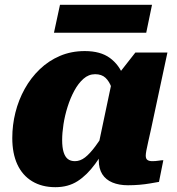

<svg xmlns="http://www.w3.org/2000/svg" viewBox="-20 -764 734 797"><path d="M514 -329 459 -336Q453 -372 443.5 -399Q434 -426 418 -441Q402 -456 375 -456Q348 -456 326.5 -437Q305 -418 288.5 -387.5Q272 -357 260.5 -320.5Q249 -284 243.5 -248Q238 -212 238 -183Q238 -152 244 -132.5Q250 -113 261.5 -104Q273 -95 291 -95Q313 -95 333 -110.5Q353 -126 376 -157Q399 -188 429 -235L446 -198Q409 -130 375 -83.5Q341 -37 302 -12Q263 13 210 13Q154 13 113.5 -11.5Q73 -36 52 -81.5Q31 -127 31 -191Q31 -245 44 -297Q57 -349 82.5 -395Q108 -441 145 -476.5Q182 -512 229 -532Q276 -552 332 -552Q397 -552 436 -523.5Q475 -495 493.5 -445.5Q512 -396 514 -329ZM675 -546 607 -228Q600 -196 595 -174.5Q590 -153 587.5 -139Q585 -125 585 -118Q585 -105 592 -100Q599 -95 612 -95Q626 -95 638 -97Q650 -99 658 -99L640 -9Q623 -6 602.5 -2.5Q582 1 559 3Q536 5 511 5Q474 5 446.5 -6.5Q419 -18 404.5 -41Q390 -64 390 -99Q390 -106 390.5 -116Q391 -126 392 -141L382 -130L444 -424L455 -435L542 -546ZM229 -744H611L587 -628H204Z"/></svg>

Font: Roboto Serif ExtraBold
Style: Italic
Weight: 800
Italic angle: -10°
Version: Version 1.007